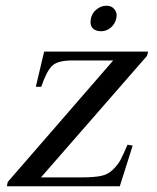

<svg xmlns="http://www.w3.org/2000/svg" viewBox="-20 -650 548 670"><path d="M497 -470 493 -455 123 -31H266Q307 -31 332 -36Q357 -41 374.5 -58.5Q392 -76 400.5 -92Q409 -108 425 -145L443 -142L398 0H4L7 -15L375 -439H231Q179 -439 160 -418.5Q141 -398 124 -347H105L134 -470ZM386 -587Q382 -567 367 -554Q352 -541 333 -541Q313 -541 303 -552Q293 -563 297 -584Q300 -603 316 -616.5Q332 -630 352 -630Q370 -630 380 -617Q390 -604 386 -587Z"/></svg>

Font: GFS Artemisia
Style: Italic
Weight: 400
Italic angle: -12°
Designer: Takis Katsoulidis and George D. Matthiopoulos
Foundry: George Matthiopoulos and Takis Katsoulidis
Version: Version 1.0